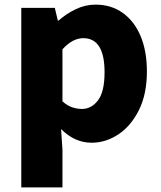

<svg xmlns="http://www.w3.org/2000/svg" viewBox="-20 -603 698 830"><path d="M72 207V-569H217L230 -514H233Q267 -544 308 -563.5Q349 -583 393 -583Q461 -583 511 -547Q561 -511 588 -446.5Q615 -382 615 -294Q615 -196 580.5 -127Q546 -58 491.5 -22Q437 14 376 14Q303 14 244 -45L250 44V207ZM334 -132Q375 -132 403.5 -169Q432 -206 432 -291Q432 -438 340 -438Q294 -438 250 -390V-165Q271 -146 292.5 -139Q314 -132 334 -132Z"/></svg>

Font: Source Han Sans TC Heavy
Style: Regular
Weight: 900
Designer: Ryoko NISHIZUKA Ë•øÂ°öÊ∂ºÂ≠ê (kana, bopomofo & ideographs); Paul D. Hunt (Latin, Greek & Cyrillic); Sandoll Communicatio
Foundry: Adobe
Version: Version 2.004;hotconv 1.0.118;makeotfexe 2.5.65603